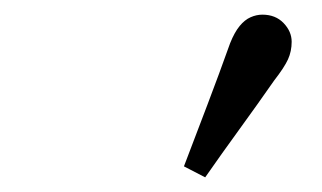

<svg xmlns="http://www.w3.org/2000/svg" viewBox="-20 -786 440 262"><path d="M231 -559Q247 -601 263 -643Q279 -685 294 -727Q300 -742 307 -750.5Q314 -759 322 -762.5Q330 -766 338 -766Q356 -766 367 -754.5Q378 -743 378 -729Q378 -716 373 -705Q368 -694 354 -676Q331 -643 307 -610Q283 -577 260 -544Z"/></svg>

Font: Source Serif 4
Style: Italic
Weight: 400
Italic angle: -12°
Designer: Frank Grießhammer
Foundry: Adobe Systems Incorporated
Version: Version 4.004;hotconv 1.0.116;makeotfexe 2.5.65601